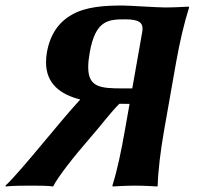

<svg xmlns="http://www.w3.org/2000/svg" viewBox="-46 -672 733 695"><path d="M407.9 -602C458.1 -602 469.9 -588.9 469.9 -568.6C469.9 -563.8 469.3 -558.5 468.3 -553L432.8 -352H398.8C318.1 -352 273.3 -355.5 273.3 -428.8C273.3 -443.5 275.1 -461.1 278.8 -482C299.6 -600 346.9 -602 407.9 -602ZM244.5 -311.8C166.4 -227.4 34.2 -57.1 -26.2 0L-24.7 3C-4.2 0 48.8 0 68.8 0C87.8 0 127.8 0 146.3 3C163.2 -31 220.1 -104 282.8 -176C316.8 -214.6 351.5 -261.7 386 -296.3C398.7 -296.1 411.1 -296 423 -296L406 -200C392.8 -125 378.8 -57 360.8 0L362.3 3C362.3 3 408.8 0 442.8 0C477.8 0 523.3 3 523.3 3L524.8 0C526.3 -54 534.8 -125 548 -200L591.2 -445C604.5 -520 620.5 -588 638.5 -645L637 -648C637 -648 586.5 -645 552.5 -645C522.5 -645 422.7 -652 397.7 -652C331.7 -652 264 -648 212.8 -618C167.2 -592 135.4 -548 123.9 -483C121.7 -470 120.6 -457.9 120.6 -446.6C120.6 -367.3 174.7 -329.6 244.5 -311.8Z"/></svg>

Font: Linux Biolinum O 
Style: Bold Italic
Weight: 700
Designer: Philipp H. Poll
Foundry: Philipp H. Poll
Version: Version 1.3.2